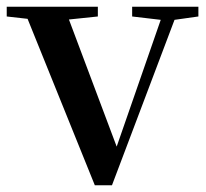

<svg xmlns="http://www.w3.org/2000/svg" viewBox="-29 -547 614 571"><path d="M364 -498 449 -488 318 -111 176 -489 262 -498V-527H-9V-498L53 -491L253 4H304L490 -488L561 -498V-527H364Z"/></svg>

Font: GenKiMin2 TW SB
Style: Regular
Weight: 600
Version: Version 2.100;PS 2.1;hotconv 16.6.51;makeotf.lib2.5.65220 DE